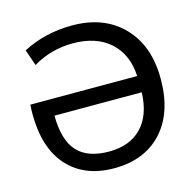

<svg xmlns="http://www.w3.org/2000/svg" viewBox="-109 -849 967 967"><g transform="rotate(-15 374.5 -365.0)"><path d="M330 -652Q216 -652 121 -595L92 -679Q208 -740 350 -740Q516 -740 614 -639Q712 -538 712 -365Q712 -189 620.5 -89.5Q529 10 370 10Q217 10 129.5 -86Q42 -182 42 -362Q42 -381 44 -409H601Q595 -524 523 -588Q451 -652 330 -652ZM602 -324H147Q148 -195 202 -136.5Q256 -78 367 -78Q475 -78 536.5 -141.5Q598 -205 602 -324Z"/></g></svg>

Font: M PLUS 1p Medium
Style: Regular
Weight: 500
Version: Version 1.062